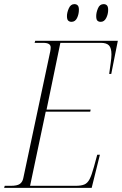

<svg xmlns="http://www.w3.org/2000/svg" viewBox="-36 -912 592 932"><path d="M-16 0 -13 -10H16Q47 -10 60 -19Q73 -28 77 -47L208 -663Q210 -674 210 -682Q210 -704 174 -704H132L135 -714H536L504 -553H494Q498 -584 501.5 -608Q505 -632 505 -648Q505 -679 493 -691.5Q481 -704 454 -704H257L190 -380H404L402 -370H186L110 -10H331Q358 -10 373.5 -16.5Q389 -23 399 -42.5Q409 -62 420 -102L436 -161H449L409 0ZM453 -806Q443 -806 437 -811.5Q431 -817 431 -834Q431 -851 439.5 -871.5Q448 -892 467 -892Q477 -892 483 -886Q489 -880 489 -864Q489 -843 479.5 -824.5Q470 -806 453 -806ZM311 -806Q302 -806 295.5 -811.5Q289 -817 289 -834Q289 -851 298 -871.5Q307 -892 325 -892Q335 -892 341 -886Q347 -880 347 -865Q347 -843 338 -824.5Q329 -806 311 -806Z"/></svg>

Font: Noto Serif Display Condensed ExtraLight
Style: Italic
Weight: 200
Width: 3
Italic angle: -12°
Designer: Monotype Design Team
Foundry: Monotype Imaging Inc.
Version: Version 2.009